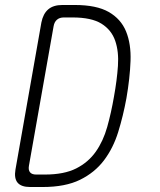

<svg xmlns="http://www.w3.org/2000/svg" viewBox="-20 -750 640 770"><path d="M101 0Q65 0 50.5 -17.5Q36 -35 42 -70L146 -660Q153 -695 173.5 -712.5Q194 -730 230 -730H280Q367 -730 416 -702Q465 -674 485.5 -624Q506 -574 503.5 -505.5Q501 -437 487 -356Q474 -285 454 -220.5Q434 -156 397 -107Q360 -58 301 -29Q242 0 151 0ZM96 -85Q93 -68 100.5 -59Q108 -50 125 -50H160Q237 -50 285.5 -74.5Q334 -99 364 -141.5Q394 -184 410 -241Q426 -298 437 -362Q449 -428 453 -485.5Q457 -543 442 -586.5Q427 -630 387 -655Q347 -680 271 -680H236Q219 -680 208.5 -671Q198 -662 195 -645Z"/></svg>

Font: Maple Mono NL Thin
Style: Italic
Weight: 250
Italic angle: -10°
Monospace: yes
Designer: subframe7536
Version: Version 7.000